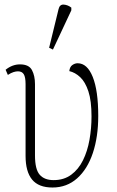

<svg xmlns="http://www.w3.org/2000/svg" viewBox="-20 -826 520 856"><path d="M214 10Q152 10 123 -25.5Q94 -61 94 -131V-451Q94 -482 86 -495Q78 -508 60 -508Q51 -508 40 -504.5Q29 -501 15 -492L5 -515Q35 -539 69 -539Q109 -539 122.5 -513.5Q136 -488 136 -451V-133Q136 -71 157 -47Q178 -23 219 -23Q265 -23 297.5 -47Q330 -71 350 -111.5Q370 -152 379 -203Q388 -254 388 -307Q388 -377 374 -419Q360 -461 337.5 -482Q315 -503 289 -509Q291 -528 302.5 -536Q314 -544 326 -544Q369 -544 393.5 -483Q418 -422 418 -309Q418 -216 394 -144Q370 -72 324 -31Q278 10 214 10ZM216 -605 199 -613 241 -785Q246 -807 264.5 -805.5Q283 -804 298 -792V-780Z"/></svg>

Font: Noto Serif SemiCondensed ExtraLight
Style: Regular
Weight: 200
Width: 4
Designer: Monotype Design Team
Foundry: Monotype Imaging Inc.
Version: Version 2.014